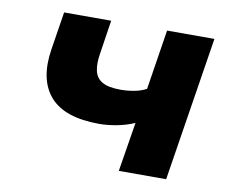

<svg xmlns="http://www.w3.org/2000/svg" viewBox="-62 -585 808 663"><g transform="rotate(10 342.0 -253.0)"><path d="M393 0 421 -173Q391 -160 358.5 -154Q326 -148 298 -148Q176 -148 125 -206.5Q74 -265 91 -373L112 -506H277L259 -388Q253 -352 258.5 -327Q264 -302 285.5 -289.5Q307 -277 350 -277Q374 -277 398 -281.5Q422 -286 440 -296L473 -506H639L559 0Z"/></g></svg>

Font: Nunito Sans 6pt ExtraBold
Style: Italic
Weight: 800
Italic angle: -9°
Version: Version 3.101;gftools[0.9.27]